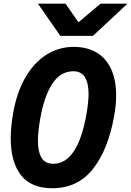

<svg xmlns="http://www.w3.org/2000/svg" viewBox="-20 -984 697 1020"><path d="M37 -248Q37 -310.5 50 -384.5Q69.5 -494 115 -572.8Q160.5 -651.5 226.5 -693.2Q292.5 -735 372 -735Q442.5 -735 493 -705Q543.5 -675 570.2 -617.2Q597 -559.5 597 -477Q597 -426.5 586.5 -368Q554.5 -189 473.8 -86.5Q393 16 257.5 16Q145 16 91 -54Q37 -124 37 -248ZM439.5 -378.5Q450.5 -443 450.5 -483.5Q450.5 -605.5 370 -605.5Q302 -605.5 258.5 -540Q215 -474.5 194 -355Q181.5 -286 181.5 -236Q181.5 -179 200.2 -146.5Q219 -114 263 -114Q393 -114 439.5 -378.5ZM181.5 -964.5H328L397 -865.5L514 -964.5H657L474 -793.5H300.5Z"/></svg>

Font: JuliaMono ExtraBold
Style: Italic
Weight: 800
Italic angle: -9°
Monospace: yes
Designer: cormullion
Foundry: corm
Version: Version 0.057; ttfautohint (v1.8.4)